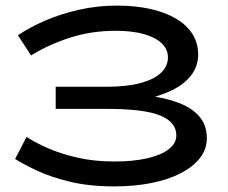

<svg xmlns="http://www.w3.org/2000/svg" viewBox="-20 -654 816 686"><path d="M388 12Q300 12 231 -4.5Q162 -21 113 -44Q64 -67 34 -86L75 -165Q103 -146 149 -125.5Q195 -105 255.5 -91Q316 -77 389 -77Q457 -77 506.5 -88.5Q556 -100 583 -121Q610 -142 610 -170Q610 -218 552 -241.5Q494 -265 360 -265H179V-344H360Q434 -344 483 -357.5Q532 -371 556 -394.5Q580 -418 580 -449Q580 -478 557.5 -499.5Q535 -521 493 -532.5Q451 -544 393 -544Q307 -544 230.5 -519.5Q154 -495 91 -456L44 -528Q87 -557 143 -581Q199 -605 264 -619.5Q329 -634 398 -634Q462 -634 515 -622.5Q568 -611 607 -588.5Q646 -566 667 -533.5Q688 -501 688 -459Q688 -419 664.5 -387Q641 -355 596.5 -332.5Q552 -310 489.5 -298Q427 -286 348 -286V-322Q433 -322 501.5 -313.5Q570 -305 618.5 -286.5Q667 -268 693 -237Q719 -206 719 -160Q719 -121 694.5 -89.5Q670 -58 625.5 -35Q581 -12 520.5 0Q460 12 388 12Z"/></svg>

Font: BioRhyme SemiExpanded
Style: Regular
Weight: 400
Width: 6
Designer: Aoife Mooney
Foundry: Aoife Mooney Type
Version: Version 1.600;gftools[0.9.33]